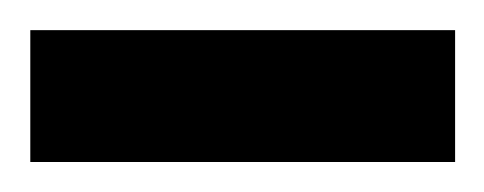

<svg xmlns="http://www.w3.org/2000/svg" viewBox="-30 -108 323 128"><path d="M-9.8 0V-87.9H273.4V0Z"/></svg>

Font: Vazir FD-UI
Style: Regular-FD-UI
Weight: 400
Designer: Saber Rastikerdar
Foundry: Saber Rastikerdar
Version: Version 30.1.0